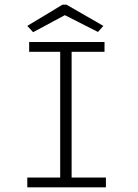

<svg xmlns="http://www.w3.org/2000/svg" viewBox="-20 -803 590 823"><path d="M97 0V-42H238V-581H105V-623H428V-581H287V-42H434V0ZM122 -665 97 -692 248 -783H265L423 -692L400 -666L258 -738Z"/></svg>

Font: Inconsolata SemiExpanded Light
Style: Regular
Weight: 300
Width: 6
Monospace: yes
Designer: Raph Levien, Cyreal, Brenton Simpson
Foundry: Raph Levien, Cyreal, Google
Version: Version 3.001; ttfautohint (v1.8.2.53-6de2)